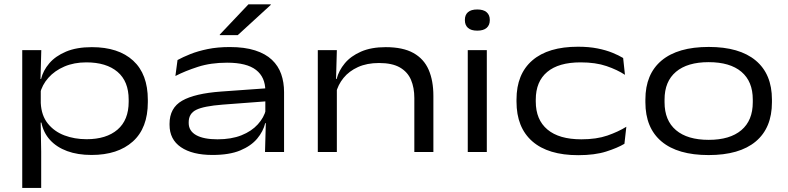

<svg xmlns="http://www.w3.org/2000/svg" viewBox="-20 -714 3700 902"><path d="M410 14Q345 14 295.5 -4.2Q246 -22.5 215 -56.5Q184 -90.5 174.5 -138H144.5L171.5 -230Q174.5 -171 204.8 -133.5Q235 -96 282.5 -78Q330 -60 387 -60Q479.5 -60 532 -105Q584.5 -150 584.5 -236V-246Q584.5 -332 532 -376.5Q479.5 -421 385.5 -421Q328 -421 282.5 -401.5Q237 -382 207.2 -348.5Q177.5 -315 167.5 -273L144 -343H173Q182.5 -382.5 211.5 -416.5Q240.5 -450.5 290.2 -471.5Q340 -492.5 411.5 -492.5Q536.5 -492.5 605.5 -429.2Q674.5 -366 674.5 -245V-234Q674.5 -112.5 604 -49.2Q533.5 14 410 14ZM84.5 169V-478.5H174L170 -333.5L171.5 -298V-173L171 -146.5L173.5 -1V169Z M1225 0 1229 -143.5 1226.5 -162V-273.5V-287.5Q1226.5 -351.5 1182.8 -385.5Q1139 -419.5 1047 -419.5Q970 -419.5 909.8 -400Q849.5 -380.5 804 -357L814 -432Q838.5 -445.5 874 -459.8Q909.5 -474 955.8 -483.5Q1002 -493 1059.5 -493Q1129.5 -493 1178.5 -477.2Q1227.5 -461.5 1257.5 -433Q1287.5 -404.5 1301 -366Q1314.5 -327.5 1314.5 -281.5V0ZM978.5 14Q883.5 14 830 -22.5Q776.5 -59 776.5 -127.5V-132.5Q776.5 -207 835.8 -241Q895 -275 1019.5 -284L1236.5 -299.5L1238 -238.5L1026 -222.5Q937 -215.5 901.8 -198Q866.5 -180.5 866.5 -140V-136Q866.5 -99 901.5 -79.2Q936.5 -59.5 1002 -59.5Q1067 -59.5 1114.5 -78.5Q1162 -97.5 1191.2 -129.8Q1220.5 -162 1229.5 -199.5L1243.5 -135.5H1226Q1216.5 -96.5 1188 -62.5Q1159.5 -28.5 1108.5 -7.2Q1057.5 14 978.5 14ZM1147 -693.5H1252V-691L1097 -549H1012.5V-551.5Z M1926.5 0V-253.5Q1926.5 -302 1910.8 -339Q1895 -376 1858.8 -397Q1822.5 -418 1760.5 -418Q1704 -418 1662 -399Q1620 -380 1593.8 -347.8Q1567.5 -315.5 1558 -275.5L1544 -343H1561.5Q1571.5 -382.5 1599.8 -416.5Q1628 -450.5 1676 -471.5Q1724 -492.5 1792 -492.5Q1873 -492.5 1922.2 -465Q1971.5 -437.5 1993.8 -386.2Q2016 -335 2016 -263.5V0ZM1473 0V-478.5H1562.5L1558.5 -334.5L1562.5 -324V0Z M2177.5 0V-478.5H2267V0ZM2222 -570Q2193 -570 2178.5 -583Q2164 -596 2164 -619V-621Q2164 -644 2178.5 -656.8Q2193 -669.5 2222 -669.5Q2251.5 -669.5 2266.2 -656.5Q2281 -643.5 2281 -621V-619Q2281 -596 2266.2 -583Q2251.5 -570 2222 -570Z M2696.5 15Q2555 15 2480.8 -50Q2406.5 -115 2406.5 -236.5V-246.5Q2406.5 -366 2480.8 -430.2Q2555 -494.5 2695.5 -494.5Q2746.5 -494.5 2786.8 -486.5Q2827 -478.5 2857 -466.2Q2887 -454 2907.5 -441.5L2916 -362.5Q2880.5 -386 2829.5 -403.5Q2778.5 -421 2707.5 -421Q2604.5 -421 2550.8 -376Q2497 -331 2497 -246V-237Q2497 -151.5 2551.8 -105.5Q2606.5 -59.5 2711 -59.5Q2782.5 -59.5 2833.5 -77.2Q2884.5 -95 2922.5 -118.5L2913.5 -38.5Q2881 -19 2827.5 -2Q2774 15 2696.5 15Z M3309 14.5Q3164 14.5 3088 -49.2Q3012 -113 3012 -233.5V-246.5Q3012 -366 3088.2 -429.8Q3164.5 -493.5 3309.5 -493.5Q3454 -493.5 3530.2 -429.8Q3606.5 -366 3606.5 -246.5V-233.5Q3606.5 -113 3530.2 -49.2Q3454 14.5 3309 14.5ZM3309.5 -57Q3409 -57 3462.8 -102.5Q3516.5 -148 3516.5 -233.5V-246.5Q3516.5 -331.5 3463 -376.8Q3409.5 -422 3309 -422Q3209.5 -422 3155.8 -376.8Q3102 -331.5 3102 -246.5V-233.5Q3102 -148 3155.8 -102.5Q3209.5 -57 3309.5 -57Z"/></svg>

Font: Anek Gujarati Expanded
Style: Regular
Weight: 400
Width: 7
Designer: Mrunmayee Ghaisas (Gujarati), Yesha Goshar (Latin)
Foundry: Ek Type
Version: Version 1.003